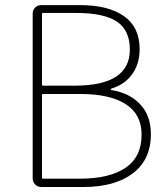

<svg xmlns="http://www.w3.org/2000/svg" viewBox="-20 -746 672 766"><path d="M144.5 0Q129.9 0 120.1 -10.3Q110.4 -20.5 110.4 -35.2V-691.4Q110.4 -706.1 120.1 -715.8Q129.9 -725.6 144.5 -725.6H299.8Q412.1 -725.6 474.6 -681.6Q537.1 -637.7 537.1 -549.8Q537.1 -492.2 507.8 -450.7Q478.5 -409.2 424.8 -392.6Q421.9 -391.6 421.9 -389.2Q421.9 -386.7 424.8 -386.7Q497.1 -375 539.6 -329.6Q582 -284.2 582 -210.9Q582 -109.4 510.3 -54.7Q438.5 0 313.5 0ZM147.5 -408.2Q147.5 -404.3 151.4 -404.3H278.3Q498 -404.3 498 -547.9Q498 -626 445.8 -660.2Q393.6 -694.3 285.2 -694.3H151.4Q147.5 -694.3 147.5 -689.5ZM147.5 -37.1Q147.5 -33.2 151.4 -33.2H299.8Q417 -33.2 481 -76.7Q544.9 -120.1 544.9 -209Q544.9 -290 481.4 -330.6Q418 -371.1 299.8 -371.1H151.4Q147.5 -371.1 147.5 -366.2Z"/></svg>

Font: Gen Jyuu Gothic ExtraLight
Style: Regular
Weight: 100
Designer: [Source Han Sans]
Ryoko NISHIZUKA  (kana & ideographs); Paul D. Hunt (Latin, Greek & Cyrillic); Wenlong ZHANG  (bopomofo
Version: Version 1.002.20150607